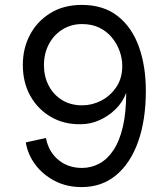

<svg xmlns="http://www.w3.org/2000/svg" viewBox="-20 -755 680 782"><path d="M313 -735Q402 -735 460 -689Q518 -643 546 -564Q574 -485 574 -385Q574 -267 543 -179Q512 -91 453.5 -42Q395 7 313 7Q251 7 202.5 -18.5Q154 -44 123.5 -85Q93 -126 85 -175L167 -193Q178 -137 217.5 -104Q257 -71 314 -71Q352 -71 385 -89Q418 -107 442.5 -144Q467 -181 480.5 -239Q494 -297 494 -377Q480 -339 451 -310.5Q422 -282 385 -265.5Q348 -249 308 -249Q241 -248 188 -278.5Q135 -309 104 -363.5Q73 -418 73 -491Q73 -558 102 -613Q131 -668 185 -701.5Q239 -735 313 -735ZM314 -657Q270 -657 234.5 -635Q199 -613 179 -575Q159 -537 159 -489Q159 -444 178 -407Q197 -370 232 -348Q267 -326 315 -326Q355 -326 392 -345Q429 -364 453.5 -400Q478 -436 478 -486Q478 -517 467 -547.5Q456 -578 435 -603Q414 -628 384 -642.5Q354 -657 314 -657Z"/></svg>

Font: Parkinsans
Style: Regular
Weight: 400
Designer: Red Stone, Indian Type Foundry
Foundry: Indian Type Foundry
Version: Version 1.000